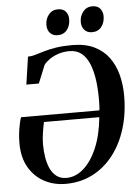

<svg xmlns="http://www.w3.org/2000/svg" viewBox="-63 -1004 775 1064"><g transform="rotate(-5 325.0 -472.0)"><path d="M89.5 -556 112 -709.5Q131.5 -709.5 153.5 -716.2Q175.5 -723 203.5 -731.2Q231.5 -739.5 270 -745.8Q308.5 -752 361.5 -752Q433 -752 483 -728Q533 -704 564 -662Q595 -620 609.5 -565.2Q624 -510.5 624 -448.5Q624 -348 597.8 -264Q571.5 -180 523 -118.2Q474.5 -56.5 407.8 -22.8Q341 11 259.5 11Q193 11 139.5 -18Q86 -47 54.5 -101.8Q23 -156.5 23 -234.5Q23 -277.5 29.8 -317.8Q36.5 -358 44.5 -378.5H480.5Q481 -386 481.8 -395.2Q482.5 -404.5 482.8 -415Q483 -425.5 483 -435Q483.5 -493 476.8 -544.2Q470 -595.5 454.2 -635.2Q438.5 -675 411.2 -697.5Q384 -720 343.5 -720Q309 -720 280.5 -710.2Q252 -700.5 231.5 -686Q211 -671.5 200 -656.5L159 -556ZM476.5 -341H168.5Q162.5 -314.5 157.5 -280.5Q152.5 -246.5 152.5 -219Q152.5 -182 158 -147Q163.5 -112 176.2 -83.8Q189 -55.5 211.2 -38.5Q233.5 -21.5 266.5 -21.5Q317.5 -21.5 361.8 -60.5Q406 -99.5 436.5 -171.2Q467 -243 476.5 -341ZM286 -813.5Q259.5 -813.5 244 -830.8Q228.5 -848 229 -876Q229 -908.5 248.2 -932.5Q267.5 -956.5 299 -956.5Q329 -956.5 343.5 -938.8Q358 -921 357.5 -896Q357.5 -861.5 338.8 -837.5Q320 -813.5 286 -813.5ZM477.5 -813.5Q451 -813.5 435.5 -830.8Q420 -848 420 -876Q420.5 -908.5 439.8 -932.5Q459 -956.5 490.5 -956.5Q520.5 -956.5 534.8 -938.8Q549 -921 549 -896Q549 -861.5 530.2 -837.5Q511.5 -813.5 477.5 -813.5Z"/></g></svg>

Font: Merriweather 120pt SemiBold
Style: Italic
Weight: 600
Italic angle: -7.8°
Version: Version 2.101